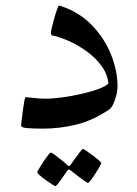

<svg xmlns="http://www.w3.org/2000/svg" viewBox="-20 -443 479 670"><path d="M390.1 -141.1Q390.1 -121.6 381.3 -95.2Q372.6 -68.8 361.3 -61Q304.2 -22.5 246.6 -8.3Q189 5.9 128.9 5.9Q93.3 5.9 73.5 3.9Q53.7 2 53.7 -4.4Q53.7 -6.3 55.4 -21.7Q57.1 -37.1 59.6 -56.2Q62 -75.2 64.7 -89.6Q67.4 -104 69.3 -104Q72.8 -104 96.2 -101.3Q119.6 -98.6 138.2 -98.6Q163.6 -98.6 197.8 -103.3Q231.9 -107.9 265.9 -115.7Q299.8 -123.5 325.2 -133.1Q350.6 -142.6 358.4 -152.3Q354.5 -186.5 332.8 -215.1Q311 -243.7 280.3 -265.4Q249.5 -287.1 217.8 -301Q186 -314.9 162.1 -319.3Q157.7 -321.8 157.7 -327.6Q157.7 -333.5 161.4 -348.9Q165 -364.3 169.9 -381.3Q174.8 -398.4 179.4 -410.9Q184.1 -423.3 185.5 -423.3Q189.5 -423.3 192.4 -421.9Q257.3 -400.4 301.3 -354.5Q345.2 -308.6 367.7 -252Q390.1 -195.3 390.1 -141.1ZM333.5 125.5Q333.5 127.9 327.4 138.9Q321.3 149.9 312.7 163.1Q304.2 176.3 296.9 185.8Q289.6 195.3 286.6 195.3Q285.2 195.3 276.1 189Q267.1 182.6 255.6 174.1Q244.1 165.5 235.6 158.7Q227.1 151.9 226.1 151.4Q223.1 148.9 220.7 148.9Q218.3 148.9 215.8 151.4Q214.8 152.3 205.6 166Q196.3 179.7 186.3 193.1Q176.3 206.5 173.3 206.5Q171.4 206.5 161.4 200.2Q151.4 193.8 139.4 185.1Q127.4 176.3 118.7 168.7Q109.9 161.1 109.9 158.7Q109.9 155.8 116.5 145Q123 134.3 131.6 121.3Q140.1 108.4 147.5 98.9Q154.8 89.4 156.2 89.4Q160.6 89.4 174.3 99.6Q188 109.9 200.7 120.4Q213.4 130.9 214.4 132.3Q218.8 136.7 220.7 136.7Q223.6 136.7 227.1 131.3Q228 129.9 237.5 116.5Q247.1 103 257.1 89.8Q267.1 76.7 269 76.7Q271.5 76.7 281.5 83.5Q291.5 90.3 303.7 99.4Q315.9 108.4 324.7 116.2Q333.5 124 333.5 125.5Z"/></svg>

Font: Scheherazade New Rohingya
Style: Regular
Weight: 400
Designer: SIL International
Foundry: SIL International
Version: Version 3.000 ; LngRng